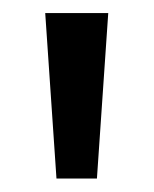

<svg xmlns="http://www.w3.org/2000/svg" viewBox="-20 -747 232 290"><path d="M143.5 -727.3 126.4 -477.3H65.3L48.3 -727.3Z"/></svg>

Font: Inter Alia
Style: Regular
Weight: 400
Designer: Rasmus Andersson (Latin, Greek, Cyrillic etc.) and Evan from Shavian.info (Shavian, old style figures)
Foundry: Shavian.info
Version: Version 0.001;git-37ab20767